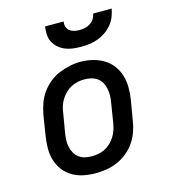

<svg xmlns="http://www.w3.org/2000/svg" viewBox="-111 -829 822 927"><g transform="rotate(-15 300.0 -366.0)"><path d="M254 8Q223 8 193 2Q163 -4 137.5 -19Q112 -34 94.5 -57.5Q77 -81 68.5 -109.5Q60 -138 60.5 -169Q61 -200 66 -231L82 -331Q87 -358 96.5 -385Q106 -412 122.5 -435.5Q139 -459 162 -478Q185 -497 211.5 -508Q238 -519 265.5 -525Q293 -531 320 -531Q352 -531 381.5 -523.5Q411 -516 436 -501Q461 -486 478.5 -462.5Q496 -439 504.5 -410.5Q513 -382 513 -351Q513 -320 508 -289L491 -189Q487 -162 477.5 -135.5Q468 -109 451.5 -85Q435 -61 412 -42.5Q389 -24 362.5 -12.5Q336 -1 308.5 3.5Q281 8 254 8ZM255 -76Q272 -76 289 -79Q306 -82 322 -90Q338 -98 351 -110.5Q364 -123 373.5 -138Q383 -153 388.5 -169.5Q394 -186 397 -203L413 -303Q416 -320 416.5 -337.5Q417 -355 413.5 -371.5Q410 -388 402 -402.5Q394 -417 380.5 -426.5Q367 -436 350.5 -440Q334 -444 316 -444Q299 -444 282.5 -440.5Q266 -437 250.5 -429Q235 -421 222 -408.5Q209 -396 199.5 -381Q190 -366 184.5 -350Q179 -334 177 -317L160 -217Q157 -200 156.5 -182.5Q156 -165 159.5 -149Q163 -133 171 -118.5Q179 -104 192 -94Q205 -84 221.5 -80Q238 -76 255 -76Q255 -76 255 -76Q255 -76 255 -76ZM343 -600Q323 -600 302.5 -602.5Q282 -605 264 -612.5Q246 -620 231.5 -632.5Q217 -645 208 -662Q199 -679 198 -699.5Q197 -720 200 -740H293Q290 -727 294 -714Q298 -701 307.5 -693.5Q317 -686 330 -683Q343 -680 356 -680Q370 -680 384 -683Q398 -686 410 -693.5Q422 -701 430 -713.5Q438 -726 440 -740H533Q529 -719 521 -699Q513 -679 498.5 -662Q484 -645 465.5 -632.5Q447 -620 426.5 -612.5Q406 -605 385 -602.5Q364 -600 343 -600Z"/></g></svg>

Font: Iosevka Etoile Medium Oblique
Style: Regular
Weight: 500
Italic angle: -9°
Designer: Belleve Invis
Foundry: Belleve Invis
Version: Version 15.5.2; ttfautohint (v1.8.4)